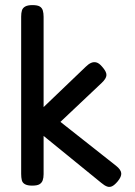

<svg xmlns="http://www.w3.org/2000/svg" viewBox="-20 -718 529 753"><path d="M435 -68Q454 -53 455.5 -39Q457 -25 441 -6Q429 8 419.5 12.5Q410 17 400 13.5Q390 10 377 -1L151 -185V-35Q151 -21 147.5 -11Q144 -1 135 4.5Q126 10 106 10Q88 10 78 4.5Q68 -1 65.5 -11.5Q63 -22 63 -36V-653Q63 -667 66 -677Q69 -687 79 -692.5Q89 -698 107 -698Q127 -698 136 -692.5Q145 -687 148 -676.5Q151 -666 151 -652V-298L316 -456Q327 -467 337.5 -471.5Q348 -476 358.5 -473Q369 -470 380 -457Q398 -437 397.5 -423.5Q397 -410 379 -393L217 -240Z"/></svg>

Font: Fredoka Light
Style: Regular
Weight: 400
Version: Version 2.001